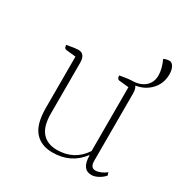

<svg xmlns="http://www.w3.org/2000/svg" viewBox="-145 -725 829 857"><g transform="rotate(30 269.0 -296.0)"><path d="M238 12Q179 12 146.5 -25.5Q114 -63 114 -146V-410L66 -415Q52 -416 52 -435Q81 -440 92.5 -441.5Q104 -443 111 -443Q146 -443 146 -396V-135Q146 -70 173 -39Q200 -8 250 -8Q339 -8 387 -81V-410L339 -415Q325 -416 325 -435Q354 -440 365.5 -441.5Q377 -443 384 -443Q419 -443 419 -396V-49Q419 -14 445 -14Q457 -14 472.5 -20.5Q488 -27 499 -37L504 -22Q491 -7 473 2.5Q455 12 439 12Q389 12 389 -60H387Q333 12 238 12ZM384 -430V-443Q427 -443 452 -464.5Q477 -486 477 -522Q477 -557 458 -597Q473 -604 487 -604Q500 -604 508.5 -589Q517 -574 517 -551Q517 -499 480 -464.5Q443 -430 384 -430Z"/></g></svg>

Font: Petrona Thin
Style: Regular
Weight: 100
Designer: Ringo R. Seeber
Foundry: Ringo R. Seeber
Version: Version 2.001; ttfautohint (v1.8.3)